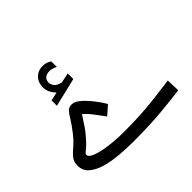

<svg xmlns="http://www.w3.org/2000/svg" viewBox="-156 -940 1165 1165"><g transform="rotate(-45 426.0 -357.5)"><path d="M272 -541.5Q256.3 -557.1 245.8 -576.9Q235.4 -596.7 235.4 -623.5Q235.4 -642.6 241 -657.7Q246.6 -672.9 255.9 -684.1Q268.6 -699.7 286.9 -707.5Q305.2 -715.3 324.7 -715.3Q344.7 -715.3 356.9 -710.7Q369.1 -706.1 382.8 -697.8L383.3 -649.9Q356.4 -664.1 331.5 -664.1Q322.8 -664.1 312.3 -661.4Q301.8 -658.7 293.9 -651.4Q280.3 -639.2 280.3 -617.2Q280.8 -601.1 291.7 -586.4Q302.7 -571.8 326.7 -564.9Q329.1 -564.5 331.5 -563.5Q334 -562.5 337.4 -562.5Q340.3 -562.5 342.3 -563L401.9 -575.2V-527.3L216.8 -482.9V-528.8ZM386.2 -221.2Q366.2 -247.6 341.8 -281Q317.4 -314.5 288.6 -339.8Q272.9 -316.9 263.2 -301.3Q253.4 -285.6 243.4 -271Q233.4 -256.3 216.3 -235.8Q185.5 -198.7 167 -182.4Q148.4 -166 140.4 -159.9Q132.3 -153.8 132.3 -146Q132.3 -127 169.7 -112.8Q207 -98.6 266.8 -90.8Q326.7 -83 394.5 -83Q531.7 -83 634.3 -94.7Q736.8 -106.4 800.8 -115.7L803.7 -28.8Q746.1 -21 640.1 -10.7Q534.2 -0.5 395.5 -0.5Q337.9 -0.5 276.9 -5.4Q215.8 -10.3 163.8 -24.7Q111.8 -39.1 79.8 -66.4Q47.9 -93.8 47.9 -138.2Q47.9 -163.6 57.9 -180.9Q67.9 -198.2 85 -213.6Q102.1 -229 123 -248Q144 -267.1 166 -295.4Q201.2 -340.8 218.3 -369.6Q235.4 -398.4 248.8 -412.1Q262.2 -425.8 285.2 -425.8Q307.1 -425.8 331.8 -407Q356.4 -388.2 379.4 -361.1Q402.3 -334 419.4 -309.1Q436.5 -284.2 443.4 -271.5Z"/></g></svg>

Font: Vazir WOL
Style: Regular-WOL
Weight: 400
Designer: Saber Rastikerdar
Foundry: Saber Rastikerdar
Version: Version 27.2.2